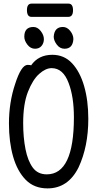

<svg xmlns="http://www.w3.org/2000/svg" viewBox="-20 -1024 540 1068"><path d="M244.1 23.9Q169.9 23.9 123 -23.9Q76.2 -71.8 53 -152.8Q29.8 -233.9 29.8 -336.9Q29.8 -454.1 64 -556.2Q98.1 -663.1 133.8 -663.1Q149.9 -663.1 152.8 -660.2Q193.8 -719.2 271 -719.2Q336.9 -719.2 380.9 -672.1Q424.8 -625 448 -544.9Q471.2 -464.8 471.2 -362.8Q471.2 -209 417 -92.8Q358.9 23.9 244.1 23.9ZM240.2 -54.2Q391.1 -54.2 391.1 -371.1Q391.1 -485.8 361.8 -562Q331.1 -645 267.1 -645Q233.9 -645 198 -613Q162.1 -581.1 135.5 -513.4Q108.9 -445.8 108.9 -338.9Q108.9 -259.8 121.8 -194.3Q134.8 -128.9 162.4 -91.6Q189.9 -54.2 240.2 -54.2ZM174.8 -752.9Q149.9 -752.9 132.6 -775.4Q115.2 -797.9 115.2 -819.8Q115.2 -874 166 -874Q189 -874 206.5 -851.6Q224.1 -829.1 224.1 -806.2Q224.1 -784.2 211.2 -768.6Q198.2 -752.9 174.8 -752.9ZM338.9 -752.9Q313 -752.9 295.9 -775.9Q278.8 -798.8 278.8 -819.8Q282.2 -874 330.1 -874Q353 -874 370.6 -852.1Q388.2 -830.1 388.2 -806.2Q384.8 -752.9 338.9 -752.9ZM154.8 -930.2Q129.9 -930.2 129.9 -967.8Q129.9 -1003.9 155.8 -1003.9H360.8Q386.2 -1003.9 386.2 -967Q386.2 -930.2 359.9 -930.2Z"/></svg>

Font: LXGW WenKai Mono GB Screen
Style: Regular
Weight: 400
Monospace: yes
Designer: LXGW / Fontworks Inc.
Foundry: LXGW / Fontworks Inc.
Version: Version 1.510;January 18,2025